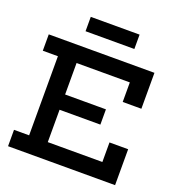

<svg xmlns="http://www.w3.org/2000/svg" viewBox="-164 -1084 1130 1218"><g transform="rotate(20 401.0 -475.0)"><path d="M530.5 -432V-329H197.5V-432ZM623.5 -242.5H749.5V0H27V-110.5H129V-644.5H27V-755H740.5V-512.5H614.5V-644.5H255V-110.5H623.5ZM569 -950.5V-853.5H239.5V-950.5Z"/></g></svg>

Font: Hepta Slab SemiBold
Style: Regular
Weight: 600
Designer: Michael LaGattuta
Foundry: Michael LaGattuta
Version: Version 1.102